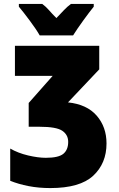

<svg xmlns="http://www.w3.org/2000/svg" viewBox="-20 -947 605 977"><path d="M485 -714H56V-561H248L126 -423V-302H181Q267 -302 297 -281.5Q327 -261 327 -225Q327 -185 302.5 -164.5Q278 -144 213 -144Q174 -144 123 -156Q72 -168 32 -191V-27Q74 -10 125.5 0Q177 10 236 10Q387 10 454.5 -53Q522 -116 522 -217Q522 -301 472 -358.5Q422 -416 326 -426L485 -594ZM457 -927H341Q322 -913 305.5 -895.5Q289 -878 267 -855Q245 -877 229.5 -895Q214 -913 195 -927H76V-913Q98 -887 131.5 -842Q165 -797 182 -767H352Q372 -799 403.5 -842.5Q435 -886 457 -913Z"/></svg>

Font: Noto Sans Display SemiCondensed Black
Style: Regular
Weight: 900
Width: 4
Designer: Monotype Design Team
Foundry: Monotype Imaging Inc.
Version: Version 1.900